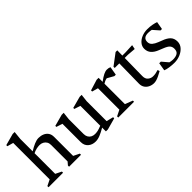

<svg xmlns="http://www.w3.org/2000/svg" viewBox="45 -1396 2111 2111"><g transform="rotate(-45 1100.5 -340.5)"><path d="M22.1 0V-18.1L92 -52.6V-619.4L21 -639.1V-656L157 -693H188L178 -595.3V-402.9Q221.4 -429.2 258.9 -445.5Q296.4 -461.7 326.6 -461.7Q362.8 -461.7 392.3 -449.2Q421.9 -436.7 439.5 -411.7Q457 -386.6 457 -347.7V-52.6L527 -18.1V0H341.4V-18.1L371 -52.6V-309Q371 -336.4 358.9 -356.3Q346.8 -376.2 325.9 -387.3Q305 -398.3 279.1 -398.3Q256.1 -398.3 229.8 -392.3Q203.5 -386.2 178 -373.4V-52.6L247.9 -18.1V0Z M745.1 11.7Q693.5 11.7 658.4 -18.3Q623.4 -48.3 623.4 -102.3V-385.5L552 -408.4V-424.6L687.6 -461.1H718.6L708.6 -371.5V-141.7Q708.6 -114.4 719.7 -94.1Q730.8 -73.8 751.4 -62.7Q772.1 -51.7 798.7 -51.7Q819.7 -51.7 842.8 -56.6Q865.9 -61.6 902.4 -76.6V-385.5L831.1 -408.4V-424.6L966.6 -461.1H997.6L987.6 -371.5V-62.6L1068.5 -42.6V-25.4L933.4 11.7H902.4V-47.1Q853.2 -18.3 816.1 -3.3Q779.1 11.7 745.1 11.7Z M1106.1 0V-18.1L1176 -52.6V-385.5L1105.4 -405.1V-422.7L1231 -461.7H1262V-399Q1306.3 -432.3 1336.6 -447Q1367 -461.7 1389 -461.7Q1418 -461.7 1437 -451.7L1420.2 -352.3H1397.6L1321.6 -395Q1305.2 -392.4 1289.6 -385.4Q1274 -378.4 1262 -370.4V-52.6L1351.6 -18.1V0Z M1652.6 11.7Q1621.4 11.7 1592.8 -1.6Q1564.1 -14.8 1547 -40.4Q1530 -66 1530.3 -101.7L1535.1 -413H1463.9V-431.9L1594.7 -530H1620.9L1619.7 -450H1668.7L1776.7 -455L1767 -405L1668.7 -413H1619.5L1615.5 -136.6Q1614.5 -92.2 1640.2 -70.9Q1666 -49.5 1697.5 -49.5Q1723.8 -49.5 1740.8 -53.1Q1757.7 -56.7 1781.5 -63.9L1789 -39.9Q1760.1 -23.6 1736.2 -12Q1712.4 -0.4 1691.9 5.6Q1671.5 11.7 1652.6 11.7Z M1969.6 11.7Q1933 11.7 1894 6Q1855.1 0.4 1831.1 -9.6L1846.7 -103.5H1871.8L1932.6 -32Q1940.5 -30.2 1954.2 -27.3Q1968 -24.5 1981.9 -24.5Q2027.1 -24.5 2052.6 -40.6Q2078.1 -56.6 2078.1 -99.3Q2078.1 -129.1 2060.7 -149.1Q2043.4 -169.1 1992 -189L1947.9 -206.8Q1897.4 -226 1869.9 -256.7Q1842.3 -287.3 1842.3 -333Q1842.3 -369.9 1866.4 -399Q1890.4 -428.1 1930.4 -444.9Q1970.4 -461.7 2017.6 -461.7Q2057.8 -461.7 2094 -454.7Q2130.2 -447.7 2150.2 -439.7L2134.3 -348.5H2112L2048 -421.1Q2039.5 -423.1 2026.7 -424.8Q2013.9 -426.5 1996.3 -426.5Q1919 -426.5 1919 -362.4Q1919 -329.4 1942.9 -309Q1966.7 -288.7 2003 -274.9L2046.9 -257.5Q2101.2 -238.2 2129.9 -208.7Q2158.6 -179.2 2158.6 -130Q2158.6 -87.7 2131 -55.8Q2103.4 -23.9 2060.5 -6.1Q2017.7 11.7 1969.6 11.7Z"/></g></svg>

Font: Ancizar Serif Light
Style: Regular
Weight: 300
Designer: Cesar Puertas, Viviana Monsalve, Julian Moncada, Julian Prieto, Jose Castro, Felipe Aragon, Mariel Hernandez, Sara Alarc
Version: Version 8.100